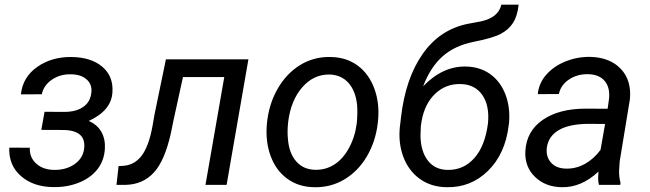

<svg xmlns="http://www.w3.org/2000/svg" viewBox="-20 -778 2735 808"><path d="M250.5 -307.1Q300.3 -307.1 330.3 -328.1Q360.4 -349.1 364.3 -387.7Q368.7 -422.4 344.5 -443.8Q320.3 -465.3 277.3 -465.3Q233.4 -466.3 198.7 -442.9Q164.1 -419.4 155.8 -381.3L67.9 -380.9Q75.7 -453.6 136.5 -496.3Q197.3 -539.1 281.2 -538.1Q363.8 -537.1 410.9 -496.8Q458 -456.5 453.1 -388.7Q448.2 -312.5 353.5 -269Q390.1 -252.9 407 -222.4Q423.8 -191.9 421.4 -152.3Q418.5 -101.6 389.4 -64.9Q360.4 -28.3 310.5 -8.8Q260.7 10.7 202.6 9.3Q120.1 8.3 68.1 -37.1Q16.1 -82.5 19 -156.7L105.5 -156.2Q103.5 -116.2 131.8 -90.1Q160.2 -64 206.5 -63Q256.8 -62 292.7 -86.4Q328.6 -110.8 334 -151.9Q344.2 -230.5 244.1 -231L153.8 -231.4L167.5 -307.6Z M1025.4 -528.3 933.6 0H844.7L923.8 -453.6H750L710.4 -272.9L699.7 -220.2Q673.8 -102.1 627.4 -51.8Q581.1 -1.5 508.3 0H470.2L479 -79.1L498 -80.1Q545.4 -83 575.7 -122.3Q606 -161.6 621.6 -246.6L630.4 -296.9L678.2 -528.3Z M1096.7 0ZM1371.6 -538.1Q1438 -537.1 1485.4 -502Q1532.7 -466.8 1555.4 -405Q1578.1 -343.3 1570.8 -270L1569.8 -259.3Q1560.5 -182.1 1523.9 -119.9Q1487.3 -57.6 1429.2 -22.9Q1371.1 11.7 1301.8 9.8Q1235.8 8.8 1188.2 -26.4Q1140.6 -61.5 1118.7 -122.1Q1096.7 -182.6 1103 -255.4Q1110.4 -337.4 1147.5 -402.8Q1184.6 -468.3 1242.9 -504.2Q1301.3 -540 1371.6 -538.1ZM1191.9 -254.9Q1188.5 -224.1 1191.9 -190.9Q1196.8 -133.3 1226.3 -99.1Q1255.9 -64.9 1305.2 -63.5Q1349.1 -62 1386.2 -85.2Q1423.3 -108.4 1448.7 -155.3Q1474.1 -202.1 1481.4 -259.3Q1485.4 -304.2 1482.9 -335Q1477.1 -394 1447.3 -428.2Q1417.5 -462.4 1368.2 -464.4Q1299.8 -465.8 1252 -410.6Q1204.1 -355.5 1192.9 -266.1Z M1939.9 -498Q1999.5 -497.1 2042.7 -466.3Q2085.9 -435.5 2106.9 -380.9Q2127.9 -326.2 2122.1 -260.3L2120.6 -249Q2106 -129.9 2033.4 -58.8Q1960.9 12.2 1858.9 9.8Q1793.5 8.8 1746.1 -25.6Q1698.7 -60.1 1677 -118.9Q1655.3 -177.7 1663.1 -247.6L1665 -262.2L1667.5 -284.2Q1686.5 -447.8 1758.5 -550.8Q1830.6 -653.8 1948.7 -677.7L2003.9 -688Q2077.6 -704.1 2089.8 -758.3H2162.6Q2157.7 -711.4 2139.4 -682.4Q2121.1 -653.3 2087.4 -635.5Q2053.7 -617.7 1974.1 -602.1Q1894.5 -586.4 1843.3 -541.5Q1792 -496.6 1760.7 -415Q1843.3 -500 1939.9 -498ZM1918.5 -424.3Q1856.4 -425.8 1812 -384Q1767.6 -342.3 1754.4 -269.5L1751 -246.6L1749.5 -205.1Q1751 -140.6 1780.5 -102.3Q1810.1 -64 1862.8 -63Q1929.7 -61.5 1975.3 -111.8Q2021 -162.1 2033.7 -259.8Q2040.5 -334 2009.8 -378.2Q1979 -422.4 1919.9 -424.3Z M2187 0ZM2500.5 0Q2497.1 -14.2 2497.1 -27.8L2498.5 -55.7Q2425.8 11.7 2344.2 9.8Q2274.4 8.8 2230.7 -34.4Q2187 -77.6 2190.9 -142.6Q2195.8 -226.6 2264.4 -273.7Q2333 -320.8 2444.8 -320.8L2537.1 -320.3L2543 -362.3Q2547.9 -409.7 2524.7 -437.3Q2501.5 -464.8 2455.1 -465.8Q2409.7 -466.8 2374.8 -443.6Q2339.8 -420.4 2332 -382.3L2243.2 -381.8Q2247.6 -428.2 2279.3 -464.1Q2311 -500 2360.8 -519.8Q2410.6 -539.6 2463.9 -538.6Q2546.4 -536.6 2592.3 -488.5Q2638.2 -440.4 2630.9 -360.8L2587.9 -99.1L2585.4 -61.5Q2584.5 -34.7 2591.3 -8.3L2590.3 0ZM2361.8 -68.4Q2404.3 -67.4 2442.1 -88.6Q2480 -109.9 2507.3 -147.5L2526.4 -256.3L2459.5 -256.8Q2376 -256.8 2331.5 -230.5Q2287.1 -204.1 2281.2 -155.8Q2276.9 -118.7 2298.6 -94Q2320.3 -69.3 2361.8 -68.4Z"/></svg>

Font: Roboto
Style: Italic
Weight: 400
Italic angle: -12°
Designer: Google
Version: Version 2.134; 2016; ttfautohint (v1.6)